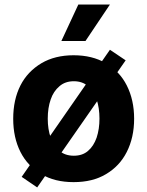

<svg xmlns="http://www.w3.org/2000/svg" viewBox="-20 -797 653 852"><path d="M537.6 -529.3 145 34.7 76.2 -12.2 467.8 -576.2ZM306.6 11.2Q222.7 11.2 164.1 -23.9Q102.5 -60.1 70.8 -122.6Q38.6 -186.5 38.6 -270Q38.6 -354.5 70.8 -418Q102.1 -479.5 164.1 -516.6Q224.1 -551.8 306.6 -551.8Q389.6 -551.8 449.7 -516.6Q511.2 -480 542.5 -418Q575.2 -353.5 575.2 -270Q575.2 -187 542.5 -122.6Q510.7 -59.6 449.7 -23.9Q391.1 11.2 306.6 11.2ZM370.6 -127.4Q395.5 -148.4 408.7 -186Q421.4 -224.1 421.4 -270.5Q421.4 -317.9 408.7 -356Q396 -392.1 370.6 -414.6Q345.7 -436.5 307.6 -436.5Q269.5 -436.5 244.1 -414.6Q217.3 -392.1 205.1 -356Q191.9 -318.4 191.9 -270.5Q191.9 -223.1 205.1 -186Q217.3 -148.9 244.1 -127.4Q269 -106 307.6 -106Q346.2 -106 370.6 -127.4ZM359.4 -615.2H252.4L327.6 -776.9H467.8Z"/></svg>

Font: My Font
Style: Bold
Weight: 500
Designer: Rasmus Andersson
Foundry: rsms
Version: Version 0.001